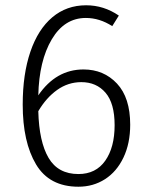

<svg xmlns="http://www.w3.org/2000/svg" viewBox="-20 -696 564 727"><path d="M473 -224Q473 -153 447.5 -99.5Q422 -46 377.5 -17.5Q333 11 277 11Q167 11 116.5 -73.5Q66 -158 66 -300Q66 -415 95 -500Q124 -585 178 -630.5Q232 -676 306 -676Q373 -676 430 -637L405 -597Q357 -628 305 -628Q224 -628 176 -547Q128 -466 125 -335Q192 -433 296 -433Q373 -433 423 -379.5Q473 -326 473 -224ZM414 -222Q414 -305 379.5 -345Q345 -385 288 -385Q238 -385 196.5 -355.5Q155 -326 125 -275Q128 -159 164 -98Q200 -37 277 -37Q343 -37 378.5 -87.5Q414 -138 414 -222Z"/></svg>

Font: Fira Sans Light
Style: Regular
Weight: 300
Designer: bBox Type GmbH & Carrois Corporate GbR & Edenspiekermann AG
Foundry: bBox Type GmbH & Carrois Corporate GbR & Edenspiekermann AG
Version: Version 4.301